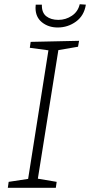

<svg xmlns="http://www.w3.org/2000/svg" viewBox="-20 -888 426 908"><path d="M354 -695 349 -667 256 -651 159 -43 248 -28 244 0H17L21 -28L113 -42L209 -650L121 -662L125 -690ZM148 -851Q148 -861 149 -866H178Q177 -828 199 -811Q221 -794 256 -794Q291 -794 320 -813.5Q349 -833 357 -868L386 -866Q378 -814 339.5 -786Q301 -758 253 -758Q209 -758 178.5 -782.5Q148 -807 148 -851Z"/></svg>

Font: Bitter Pro Light
Style: Italic
Weight: 300
Italic angle: -9°
Designer: Sol Matas, and Bitter project Authors
Foundry: Sol Matas
Version: Version 1.010